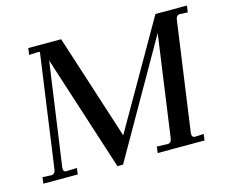

<svg xmlns="http://www.w3.org/2000/svg" viewBox="-89 -719 1009 850"><g transform="rotate(-15 415.5 -293.5)"><path d="M831.1 -597.2 827.1 -566.9 793 -568.8Q774.9 -568.8 772 -548.8L702.1 -48.8Q699.2 -26.9 716.8 -26.9L755.9 -28.8L752 0H537.1L541 -28.8L589.8 -26.9Q606.9 -26.9 609.9 -48.8L674.8 -513.2L376 9.8H350.1L179.2 -520L112.8 -48.8Q109.9 -26.9 126 -26.9L174.8 -28.8L170.9 0H13.2L17.1 -28.8L56.2 -26.9Q74.2 -26.9 77.1 -48.8L148.9 -563Q149.9 -568.8 145 -568.8L100.1 -566.9L104 -597.2H254.9L410.2 -115.2L687 -597.2Z"/></g></svg>

Font: Unna-Italic
Style: Italic
Weight: 400
Italic angle: -8°
Designer: Jorge de Buen U.
Foundry: Omnibus-Type
Version: Version 2.006;PS 002.006;hotconv 1.0.70;makeotf.lib2.5.58329